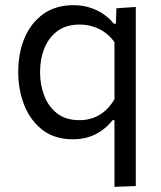

<svg xmlns="http://www.w3.org/2000/svg" viewBox="-20 -528 624 743"><path d="M423 195Q423 140 423 87.5Q423 35 423 -23.5V-63H416Q397 -39.5 374 -23Q351 -6.5 323.2 2.2Q295.5 11 262.5 11Q191.5 11 144.5 -25.2Q97.5 -61.5 74 -120.8Q50.5 -180 50.5 -249.5Q50.5 -323.5 75.5 -382Q100.5 -440.5 148.2 -474.2Q196 -508 264 -508Q299.5 -508 329.2 -498.2Q359 -488.5 382 -472.2Q405 -456 420 -436.5H428.5L430.5 -496L505.5 -501Q505.5 -442 505.5 -386.2Q505.5 -330.5 505.5 -269V-27Q505.5 34.5 505.5 85.5Q505.5 136.5 505.5 192ZM287.5 -63Q318.5 -63 343.5 -72.8Q368.5 -82.5 388.2 -100.5Q408 -118.5 423 -144V-364.5Q407.5 -387 386.2 -402.2Q365 -417.5 340 -425.2Q315 -433 289 -433Q236.5 -433 202.5 -408Q168.5 -383 151.8 -341.2Q135 -299.5 135 -249Q135 -200.5 151 -158.2Q167 -116 200.5 -89.5Q234 -63 287.5 -63Z"/></svg>

Font: Commissioner Thin
Style: Regular
Weight: 400
Version: Version 1.000